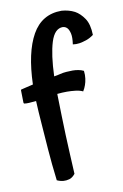

<svg xmlns="http://www.w3.org/2000/svg" viewBox="-77 -681 472 737"><g transform="rotate(-10 159.0 -312.5)"><path d="M215.8 -634.8Q244.1 -632.8 266.6 -621.1Q286.1 -610.4 301.8 -587.4Q317.4 -564.5 318.4 -522.5Q303.7 -511.7 289.1 -506.8Q274.4 -502 262.7 -500Q249 -498 236.3 -500Q240.2 -527.3 236.8 -542Q233.4 -556.6 227.5 -563.5Q220.7 -571.3 210 -572.3Q177.7 -572.3 162.6 -523.9Q147.5 -475.6 144.5 -391.6Q158.2 -393.6 168.9 -396.5Q179.7 -399.4 193.4 -400.4Q206.1 -401.4 217.8 -401.4Q228.5 -401.4 239.7 -399.4Q251 -397.5 260.7 -392.6Q262.7 -376 260.7 -362.3Q258.8 -348.6 254.9 -337.9Q251 -326.2 244.1 -315.4Q232.4 -321.3 215.3 -323.2Q198.2 -325.2 182.6 -325.2Q164.1 -325.2 144.5 -323.2Q145.5 -278.3 146.5 -238.8Q147.5 -199.2 148.9 -161.6Q150.4 -124 152.3 -86.4Q154.3 -48.8 156.2 -9.8Q145.5 3.9 133.3 7.3Q121.1 10.7 110.4 9.8Q97.7 8.8 85 2.9Q77.1 -61.5 72.8 -118.7Q68.4 -175.8 65.4 -218.8Q61.5 -268.6 59.6 -310.5Q43 -308.6 31.7 -308.1Q20.5 -307.6 14.6 -308.6Q10.7 -308.6 10.7 -314.5L9.8 -360.4Q9.8 -364.3 13.7 -364.3Q20.5 -366.2 31.7 -368.7Q43 -371.1 58.6 -375Q62.5 -499 100.6 -566.9Q138.7 -634.8 215.8 -634.8Z"/></g></svg>

Font: Rancho
Style: Regular
Weight: 400
Designer: Font Diner, Inc
Foundry: Font Diner, Inc
Version: Version 1.001